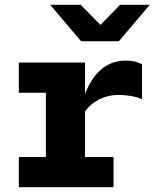

<svg xmlns="http://www.w3.org/2000/svg" viewBox="-20 -775 640 795"><path d="M58 0V-125H170V-391H58V-516H332V-386Q360 -457 402.5 -490.5Q445 -524 499 -524Q522 -524 535.5 -521Q549 -518 568 -509V-364Q549 -373 522.5 -377.5Q496 -382 470 -382Q428 -382 391 -363.5Q354 -345 332 -313V-125H450V0ZM316 -604 188 -755H314L396 -672L477 -755H600L472 -604Z"/></svg>

Font: Red Hat Mono
Style: Regular
Weight: 300
Monospace: yes
Designer: Pentagram, MCKL
Foundry: Pentagram, MCKL
Version: Version 1.023